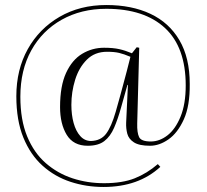

<svg xmlns="http://www.w3.org/2000/svg" viewBox="-20 -574 823 764"><path d="M392 170Q323 170 260.5 149.5Q198 129 149.5 85.5Q101 42 73 -26.5Q45 -95 45 -191Q45 -297 90.5 -378.5Q136 -460 217 -507Q298 -554 403 -554Q504 -554 578.5 -519Q653 -484 694 -414Q735 -344 735 -240Q736 -153 711.5 -99Q687 -45 650.5 -19.5Q614 6 577 6Q534 6 513 -7.5Q492 -21 486.5 -42Q481 -63 482 -86L489 -236H487L462 -147Q449 -100 434 -65.5Q419 -31 395 -12.5Q371 6 329 6Q272 6 245.5 -37.5Q219 -81 219 -148Q219 -232 243 -284Q267 -336 307 -360Q347 -384 394 -384Q430 -384 454.5 -378.5Q479 -373 505 -362L524 -386L534 -384L526 -83Q525 -46 533.5 -28.5Q542 -11 580 -11Q615 -11 646.5 -35.5Q678 -60 698.5 -110Q719 -160 719 -234Q719 -386 636.5 -462.5Q554 -539 403 -539Q303 -539 225.5 -495.5Q148 -452 104.5 -373.5Q61 -295 61 -189Q61 -97 88 -31.5Q115 34 162 75Q209 116 268.5 135.5Q328 155 394 155Q467 155 516 135.5Q565 116 608 79L618 90Q531 170 392 170ZM342 -13Q381 -14 402 -41.5Q423 -69 440.5 -129.5Q458 -190 484 -289L499 -348Q473 -359 454 -363.5Q435 -368 406 -368Q357 -368 325.5 -336.5Q294 -305 279 -256.5Q264 -208 264 -157Q264 -117 273 -84.5Q282 -52 299.5 -32.5Q317 -13 342 -13Z"/></svg>

Font: Display Extralight
Style: Regular
Weight: 200
Designer: Latin by Veronika Burian and Jose Scaglione. Greek by Irene Vlachou. Cyrillic by Vera Evstafieva.
Foundry: TypeTogether
Version: Version 3.002